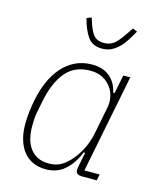

<svg xmlns="http://www.w3.org/2000/svg" viewBox="-112 -812 741 902"><g transform="rotate(15 258.5 -360.5)"><path d="M369 0Q340 0 340 -23Q340 -32 343 -46L356 -111H349Q326 -54 288.5 -21Q251 12 197 12Q161 12 133 -1Q105 -14 86.5 -38Q68 -62 58.5 -95Q49 -128 49 -168Q49 -198 52.5 -228.5Q56 -259 62 -288Q72 -339 91 -381.5Q110 -424 137.5 -455Q165 -486 201 -503Q237 -520 281 -520Q335 -520 367.5 -492.5Q400 -465 410 -418H417L435 -508H469L374 -30H448L442 0ZM204 -18Q232 -18 254 -28Q276 -38 299 -61Q324 -86 345.5 -125.5Q367 -165 376 -211L403 -348Q407 -371 402 -396Q397 -421 381.5 -442Q366 -463 341 -476.5Q316 -490 281 -490Q204 -490 160.5 -437Q117 -384 99 -290L88 -234Q85 -218 84 -202.5Q83 -187 83 -168Q83 -135 90 -107.5Q97 -80 112 -60Q127 -40 149.5 -29Q172 -18 204 -18ZM304 -604Q258 -604 235 -637Q212 -670 198 -724L221 -733L232 -700Q245 -663 261 -647.5Q277 -632 306 -632Q335 -632 354.5 -647Q374 -662 400 -701L422 -733L444 -724Q430 -699 416 -677Q402 -655 385.5 -639Q369 -623 349.5 -613.5Q330 -604 304 -604Z"/></g></svg>

Font: IBM Plex Sans Cond ExtLt
Style: Italic
Weight: 200
Width: 3
Italic angle: -11°
Designer: Mike Abbink, Paul van der Laan, Pieter van Rosmalen
Foundry: Bold Monday
Version: Version 1.3